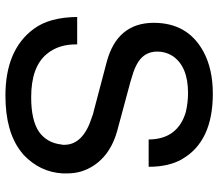

<svg xmlns="http://www.w3.org/2000/svg" viewBox="-68 -712 804 707"><g transform="rotate(90 333.5 -359.0)"><path d="M494.1 -504.9Q493.7 -559.6 467.5 -593.8Q441.4 -627.9 391.6 -642.1Q376.5 -645.5 359.1 -647.7Q341.8 -649.9 323.2 -649.9Q224.6 -649.9 186.5 -592.8Q170.4 -567.9 170.4 -536.6Q170.4 -485.4 219.2 -460.4Q230.5 -454.1 247.8 -448.2Q265.1 -442.4 282.7 -437.5L461.9 -389.2Q521.5 -372.6 559.1 -338.6Q596.7 -304.7 611.8 -256.8Q619.1 -231.9 619.1 -203.6V-189Q616.7 -146 599.4 -110.1Q582 -74.2 550.8 -44.4L538.1 -34.2Q464.8 22.5 332.5 22.5Q163.1 22.5 86.4 -82.5Q43.9 -140.1 43 -241.7H144Q142.6 -173.8 179.2 -129.9Q226.6 -72.3 338.4 -72.3Q423.8 -72.3 465.8 -101.1Q506.8 -130.4 512.7 -184.1Q513.7 -188 513.7 -188.5V-194.3Q513.7 -264.2 410.6 -296.4Q406.2 -298.3 400.6 -300Q395 -301.8 387.7 -303.2L210 -350.1Q64.9 -388.2 64.5 -523.4Q64.5 -648.9 170.4 -706.5Q234.4 -741.2 325.7 -741.2Q501.5 -741.2 566.4 -627.9V-628.4Q594.7 -579.1 594.7 -504.9Z"/></g></svg>

Font: SolaimanLipi
Style: Bold
Weight: 700
Designer: Solaiman Karim
Foundry: Al Mamun Sumon
Version: Version 2.000